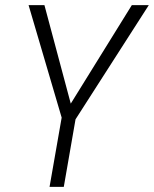

<svg xmlns="http://www.w3.org/2000/svg" viewBox="-20 -731 602 751"><path d="M256.8 -325.7 495.6 -710.9H562L275.4 -264.2L229.5 0H173.8L221.2 -271L91.8 -710.9H153.8Z"/></svg>

Font: MAUL Condensed Light Italic
Style: Light Italic
Weight: 300
Italic angle: -12°
Designer: MAUL
Version: Version 1.0; 2020; ttfautohint (v1.8.3)